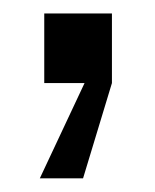

<svg xmlns="http://www.w3.org/2000/svg" viewBox="-20 -122 228 282"><path d="M45 -102.2V0H104.2L38.5 139.9H102L144.4 0V-102.2Z"/></svg>

Font: Overused Grotesk Light
Style: Regular
Weight: 300
Designer: RandomMaerks
Version: Version 0.005